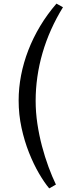

<svg xmlns="http://www.w3.org/2000/svg" viewBox="-20 -831 368 1061"><path d="M83 -276Q83 -345 96.5 -415Q110 -485 136.5 -553.5Q163 -622 202 -687Q241 -752 292 -811L328 -791Q291 -731 262.5 -667.5Q234 -604 215 -538.5Q196 -473 186.5 -406.5Q177 -340 177 -274Q177 -211 186.5 -147.5Q196 -84 212 -23.5Q228 37 248 91Q268 145 289 189L252 210Q225 178 195.5 127.5Q166 77 140.5 13Q115 -51 99 -124.5Q83 -198 83 -276Z"/></svg>

Font: Literata
Style: Italic
Weight: 400
Italic angle: -2°
Designer: Latin by Veronika Burian and Jose Scaglione. Greek by Irene Vlachou. Cyrillic by Vera Evstafieva
Foundry: TypeTogether
Version: Version 3.103;gftools[0.9.29]